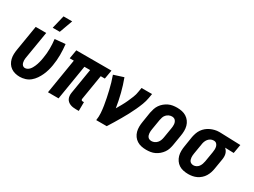

<svg xmlns="http://www.w3.org/2000/svg" viewBox="-50 -1364 2621 1978"><g transform="rotate(30 1261.0 -374.5)"><path d="M244 -600 282 -757H385L328 -600ZM201 8Q172 8 145 1Q118 -6 96 -21.5Q74 -37 59.5 -60Q45 -83 38.5 -110Q32 -137 33 -165.5Q34 -194 39 -223L88 -520H213L161 -206Q159 -195 157.5 -183.5Q156 -172 156.5 -160.5Q157 -149 159.5 -138Q162 -127 167.5 -117.5Q173 -108 182.5 -102.5Q192 -97 203 -97Q217 -97 230.5 -104Q244 -111 254 -122Q264 -133 271.5 -146Q279 -159 285 -172.5Q291 -186 295.5 -199.5Q300 -213 303.5 -226.5Q307 -240 310 -254Q313 -268 315 -282Q325 -339 325.5 -396.5Q326 -454 319 -509L443 -521Q450 -459 450 -395Q450 -331 439 -266Q434 -235 425 -203.5Q416 -172 402.5 -142Q389 -112 369.5 -83.5Q350 -55 324 -33.5Q298 -12 265.5 -2Q233 8 201 8Z M871 8Q853 8 835.5 5.5Q818 3 802 -3.5Q786 -10 773.5 -21Q761 -32 754 -47Q747 -62 745.5 -80Q744 -98 747 -116L796 -415H728L660 0H534L602 -415H553L571 -520H989L971 -415H922L873 -116Q872 -108 876.5 -102.5Q881 -97 889 -97H906L905 8Z M1108 0Q1115 -44 1112 -86.5Q1109 -129 1102.5 -170Q1096 -211 1087.5 -252Q1079 -293 1069.5 -333.5Q1060 -374 1048.5 -413.5Q1037 -453 1023 -491L1139 -528Q1168 -451 1188.5 -370Q1209 -289 1222 -206Q1240 -237 1258 -269Q1276 -301 1291 -334Q1306 -367 1319.5 -400.5Q1333 -434 1338 -468L1347 -520H1472L1463 -468Q1456 -427 1440.5 -386.5Q1425 -346 1406.5 -306.5Q1388 -267 1367.5 -228Q1347 -189 1324.5 -151Q1302 -113 1279.5 -75Q1257 -37 1233 0Z M1706 8Q1676 8 1647.5 2Q1619 -4 1595.5 -19Q1572 -34 1556 -56.5Q1540 -79 1532.5 -106.5Q1525 -134 1525.5 -164Q1526 -194 1531 -223L1550 -343Q1555 -368 1563 -393Q1571 -418 1586 -440Q1601 -462 1622 -479.5Q1643 -497 1667 -508.5Q1691 -520 1716.5 -524Q1742 -528 1767 -528Q1797 -528 1825.5 -522Q1854 -516 1877.5 -501Q1901 -486 1917.5 -463.5Q1934 -441 1941.5 -413.5Q1949 -386 1948.5 -356Q1948 -326 1943 -297L1923 -177Q1919 -152 1911 -127Q1903 -102 1887.5 -80Q1872 -58 1851.5 -40.5Q1831 -23 1807 -11.5Q1783 0 1757 4Q1731 8 1706 8ZM1708 -97Q1726 -97 1743 -105Q1760 -113 1772.5 -127Q1785 -141 1791.5 -158.5Q1798 -176 1801 -194L1821 -314Q1823 -326 1824 -338.5Q1825 -351 1824 -363Q1823 -375 1819 -386Q1815 -397 1807.5 -406Q1800 -415 1789 -419Q1778 -423 1766 -423Q1748 -423 1730.5 -415Q1713 -407 1700.5 -393Q1688 -379 1682 -361.5Q1676 -344 1673 -326L1653 -206Q1651 -194 1650 -181.5Q1649 -169 1650 -157Q1651 -145 1654.5 -134Q1658 -123 1665.5 -114Q1673 -105 1684.5 -101Q1696 -97 1708 -97Z M2206 8Q2176 8 2147 2Q2118 -4 2095 -19Q2072 -34 2056 -57Q2040 -80 2032.5 -107Q2025 -134 2025.5 -164Q2026 -194 2031 -223L2050 -343Q2055 -368 2063.5 -392.5Q2072 -417 2087 -438.5Q2102 -460 2122.5 -477Q2143 -494 2167 -505Q2191 -516 2216 -522Q2241 -528 2265 -528H2281L2522 -520L2504 -415L2400 -418Q2412 -408 2421 -394Q2430 -380 2434 -364.5Q2438 -349 2438 -331.5Q2438 -314 2435 -297L2415 -177Q2411 -152 2403 -128Q2395 -104 2381.5 -82Q2368 -60 2348 -42Q2328 -24 2304 -12.5Q2280 -1 2255 3.5Q2230 8 2206 8ZM2207 -97Q2224 -97 2240.5 -105.5Q2257 -114 2267.5 -128.5Q2278 -143 2284 -160Q2290 -177 2293 -194L2313 -314Q2316 -331 2316.5 -348.5Q2317 -366 2313 -382Q2309 -398 2297.5 -410Q2286 -422 2268 -423H2259Q2242 -423 2225.5 -414Q2209 -405 2198 -390.5Q2187 -376 2181 -359.5Q2175 -343 2173 -326L2153 -206Q2151 -194 2150 -182Q2149 -170 2150 -158Q2151 -146 2154.5 -134.5Q2158 -123 2165 -114.5Q2172 -106 2183.5 -101.5Q2195 -97 2207 -97Z"/></g></svg>

Font: Iosevka SS18 Extrabold
Style: Italic
Weight: 800
Italic angle: -9°
Monospace: yes
Designer: Belleve Invis
Foundry: Belleve Invis
Version: Version 25.1.1; ttfautohint (v1.8.4)